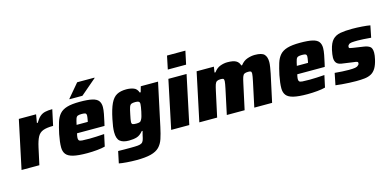

<svg xmlns="http://www.w3.org/2000/svg" viewBox="-82 -1247 3994 1957"><g transform="rotate(-15 1915.0 -268.5)"><path d="M3 0 111 -510H293L278 -422H287Q310 -461 333.5 -482Q357 -503 388.5 -510.5Q420 -518 466 -518L430 -351Q362 -351 323.5 -336.5Q285 -322 265 -284.5Q245 -247 230 -179L191 0Z M696 8Q601 8 548 -5Q495 -18 473.5 -46Q452 -74 452 -118Q452 -146 456 -179.5Q460 -213 468 -254Q483 -324 498.5 -374Q514 -424 542 -456Q570 -488 620.5 -503Q671 -518 755 -518Q840 -518 886.5 -507Q933 -496 951.5 -471Q970 -446 970 -406Q970 -377 962 -335Q954 -293 945 -254L936 -215H646Q643 -204 640.5 -189Q638 -174 638 -167Q638 -149 645.5 -141Q653 -133 678 -131Q703 -129 754 -129Q782 -129 825.5 -131Q869 -133 911 -136L884 -11Q853 -2 800 3Q747 8 696 8ZM664 -299H782L785 -313Q788 -331 790 -342.5Q792 -354 792 -363Q792 -383 780.5 -388Q769 -393 743 -393Q715 -393 701 -387.5Q687 -382 680 -362Q673 -342 664 -299ZM661 -570 662 -575 782 -717H965L964 -712L798 -570Z M1161 206Q1111 206 1059.5 202Q1008 198 978 192L1004 68Q1036 69 1071 69Q1106 69 1139 69Q1185 69 1212 66.5Q1239 64 1253 55Q1267 46 1274 27Q1281 8 1287 -24Q1289 -35 1292.5 -45Q1296 -55 1298 -66H1289Q1257 -27 1222 -16.5Q1187 -6 1139 -6Q1077 -6 1045.5 -32Q1014 -58 1014 -128Q1014 -179 1032 -262Q1053 -364 1079.5 -419.5Q1106 -475 1145.5 -496.5Q1185 -518 1246 -518Q1287 -518 1322 -505.5Q1357 -493 1371 -451H1381L1398 -510H1580L1483 -57Q1468 13 1451.5 62.5Q1435 112 1403.5 144Q1372 176 1314.5 191Q1257 206 1161 206ZM1256 -154Q1280 -154 1292.5 -159Q1305 -164 1313 -182Q1319 -192 1325 -213Q1331 -234 1336 -258.5Q1341 -283 1344.5 -304.5Q1348 -326 1348 -337Q1348 -356 1337 -362.5Q1326 -369 1302 -369Q1274 -369 1260 -363Q1246 -357 1238 -334.5Q1230 -312 1220 -261Q1214 -232 1210.5 -213.5Q1207 -195 1207 -183Q1207 -163 1218.5 -158.5Q1230 -154 1256 -154Z M1708 -603 1737 -743H1931L1901 -603ZM1582 0 1689 -510H1881L1773 0Z M1879 0 1987 -510H2169L2160 -450H2170Q2199 -490 2237.5 -504Q2276 -518 2312 -518Q2375 -518 2404 -501Q2433 -484 2442 -450H2451Q2482 -490 2523 -504Q2564 -518 2602 -518Q2676 -518 2701.5 -491Q2727 -464 2727 -410Q2727 -390 2722 -358Q2717 -326 2710 -291L2647 0H2459L2515 -262Q2520 -287 2524 -308.5Q2528 -330 2528 -340Q2528 -360 2520 -364.5Q2512 -369 2493 -369Q2466 -369 2452.5 -361.5Q2439 -354 2431.5 -332Q2424 -310 2415 -267L2357 0H2169L2225 -262Q2230 -287 2234 -308.5Q2238 -330 2238 -340Q2238 -360 2230 -364.5Q2222 -369 2203 -369Q2177 -369 2163 -361Q2149 -353 2141.5 -331Q2134 -309 2125 -267L2067 0Z M3020 8Q2925 8 2872 -5Q2819 -18 2797.5 -46Q2776 -74 2776 -118Q2776 -146 2780 -179.5Q2784 -213 2792 -254Q2807 -324 2822.5 -374Q2838 -424 2866 -456Q2894 -488 2944.5 -503Q2995 -518 3079 -518Q3164 -518 3210.5 -507Q3257 -496 3275.5 -471Q3294 -446 3294 -406Q3294 -377 3286 -335Q3278 -293 3269 -254L3260 -215H2970Q2967 -204 2964.5 -189Q2962 -174 2962 -167Q2962 -149 2969.5 -141Q2977 -133 3002 -131Q3027 -129 3078 -129Q3106 -129 3149.5 -131Q3193 -133 3235 -136L3208 -11Q3177 -2 3124 3Q3071 8 3020 8ZM2988 -299H3106L3109 -313Q3112 -331 3114 -342.5Q3116 -354 3116 -363Q3116 -383 3104.5 -388Q3093 -393 3067 -393Q3039 -393 3025 -387.5Q3011 -382 3004 -362Q2997 -342 2988 -299Z M3533 8Q3498 8 3459 6Q3420 4 3382.5 1Q3345 -2 3317 -6L3342 -130Q3382 -126 3422 -124Q3462 -122 3490 -122Q3535 -122 3557 -126Q3579 -130 3589 -141Q3602 -149 3602 -167Q3602 -176 3592.5 -179.5Q3583 -183 3554 -186L3434 -203Q3396 -209 3380.5 -229.5Q3365 -250 3365 -284Q3365 -299 3368 -320Q3371 -341 3376 -364Q3392 -435 3423.5 -467.5Q3455 -500 3505.5 -509Q3556 -518 3627 -518Q3679 -518 3733.5 -514Q3788 -510 3819 -504L3794 -380Q3752 -384 3713.5 -386Q3675 -388 3654 -388Q3614 -388 3590.5 -385.5Q3567 -383 3558 -372Q3547 -364 3547 -346Q3547 -337 3555.5 -334.5Q3564 -332 3590 -328L3697 -312Q3735 -307 3759.5 -291Q3784 -275 3784 -225Q3784 -197 3775 -158Q3762 -100 3741.5 -66.5Q3721 -33 3691.5 -17Q3662 -1 3623 3.5Q3584 8 3533 8Z"/></g></svg>

Font: Saira ExtraBold
Style: Italic
Weight: 800
Italic angle: -12°
Designer: Hector Gatti with collaboration of the Omnibus-Type team
Foundry: Omnibus-Type
Version: Version 1.100; ttfautohint (v1.8.3)